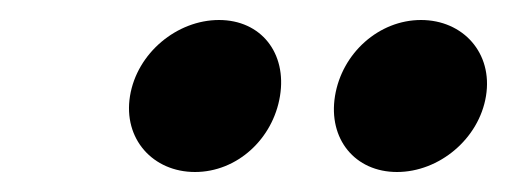

<svg xmlns="http://www.w3.org/2000/svg" viewBox="-20 -665 507 192"><path d="M175 -493C217 -493 253 -526 260 -569C267 -612 241 -645 199 -645C157 -645 117 -612 110 -569C103 -526 133 -493 175 -493ZM377 -493C419 -493 459 -526 466 -569C473 -612 443 -645 401 -645C359 -645 322 -612 315 -569C308 -526 335 -493 377 -493Z"/></svg>

Font: Charger Pro
Style: BlkNarObl
Weight: 900
Designer: Jasper
Foundry: Cannot Into Space Fonts
Version: Version 1.09